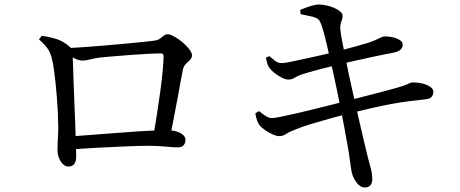

<svg xmlns="http://www.w3.org/2000/svg" viewBox="-20 -787 2040 852"><path d="M660 -179Q667 -221 675.5 -274Q684 -327 691 -379Q698 -431 702 -473.5Q706 -516 706 -538Q706 -550 693 -550Q670 -550 634 -548Q598 -546 557.5 -543Q517 -540 482 -537Q447 -534 426 -532Q402 -529 381 -523.5Q360 -518 345 -518Q331 -518 309 -529Q287 -540 272 -551V-573Q296 -574 339 -577Q382 -580 431.5 -584Q481 -588 528.5 -592.5Q576 -597 611.5 -600.5Q647 -604 660 -606Q679 -608 689 -615Q699 -622 706.5 -628.5Q714 -635 725 -635Q735 -635 753 -625Q771 -615 789 -600Q807 -585 819.5 -569Q832 -553 832 -542Q832 -530 823.5 -521.5Q815 -513 805.5 -504Q796 -495 792 -480Q788 -460 781.5 -425.5Q775 -391 767.5 -348.5Q760 -306 751 -261.5Q742 -217 734 -176ZM283 -48Q271 -48 260 -58Q249 -68 242 -85Q235 -102 235 -123Q235 -134 236 -154Q237 -174 238 -197Q239 -220 238 -240Q238 -261 236.5 -290.5Q235 -320 232.5 -353.5Q230 -387 226.5 -419.5Q223 -452 219 -480.5Q215 -509 210 -527Q204 -554 190.5 -572.5Q177 -591 153 -612L165 -628Q201 -623 231.5 -613.5Q262 -604 291 -578Q298 -572 299.5 -566Q301 -560 302 -548Q303 -533 304 -500Q305 -467 306.5 -423.5Q308 -380 310 -333.5Q312 -287 313.5 -244Q315 -201 316 -170Q317 -148 317.5 -131Q318 -114 318 -91Q318 -72 310 -60Q302 -48 283 -48ZM286 -181Q323 -184 371 -187.5Q419 -191 471 -195Q523 -199 572 -202.5Q621 -206 661 -207.5Q701 -209 725 -209Q746 -209 763.5 -203.5Q781 -198 792 -188.5Q803 -179 803 -167Q803 -152 795 -142.5Q787 -133 769 -133Q750 -133 714.5 -136.5Q679 -140 642 -140Q600 -140 540 -137.5Q480 -135 414 -131.5Q348 -128 286 -123Z M1598 45Q1585 45 1573.5 35Q1562 25 1553.5 10Q1545 -5 1541 -21Q1539 -30 1536 -50.5Q1533 -71 1529.5 -98.5Q1526 -126 1520 -154Q1515 -185 1507.5 -223.5Q1500 -262 1492 -304Q1484 -346 1475.5 -385.5Q1467 -425 1460 -458Q1453 -491 1448 -511Q1440 -547 1431.5 -583.5Q1423 -620 1415 -649Q1407 -678 1400 -691Q1395 -702 1382.5 -707.5Q1370 -713 1353 -716Q1336 -719 1314 -724L1312 -743Q1332 -752 1356.5 -759.5Q1381 -767 1394 -767Q1410 -767 1428.5 -763Q1447 -759 1463 -752Q1479 -745 1489.5 -736Q1500 -727 1500 -719Q1501 -709 1498 -701Q1495 -693 1492 -683.5Q1489 -674 1490 -659Q1493 -630 1499 -601.5Q1505 -573 1514 -525Q1528 -455 1543 -388.5Q1558 -322 1571 -264.5Q1584 -207 1594.5 -163Q1605 -119 1611 -94Q1621 -58 1626.5 -35.5Q1632 -13 1632 10Q1632 23 1624.5 34Q1617 45 1598 45ZM1219 -183Q1207 -183 1189 -191Q1171 -199 1155 -210.5Q1139 -222 1131 -232Q1125 -241 1120.5 -253.5Q1116 -266 1113 -284L1129 -294Q1149 -278 1162 -270.5Q1175 -263 1187 -263Q1197 -263 1224 -268.5Q1251 -274 1289 -282.5Q1327 -291 1368.5 -301.5Q1410 -312 1449 -321.5Q1488 -331 1517 -339Q1548 -347 1584 -356Q1620 -365 1656 -374.5Q1692 -384 1721 -392Q1750 -400 1766 -405Q1786 -412 1793.5 -416Q1801 -420 1808 -421Q1832 -422 1854 -416.5Q1876 -411 1889.5 -401.5Q1903 -392 1903 -379Q1903 -368 1896 -358Q1889 -348 1866 -346Q1827 -342 1792 -337.5Q1757 -333 1719 -326Q1681 -319 1634.5 -308.5Q1588 -298 1526 -283Q1490 -274 1446 -261.5Q1402 -249 1360 -236.5Q1318 -224 1290 -212Q1263 -202 1249.5 -192.5Q1236 -183 1219 -183ZM1259 -434Q1248 -434 1231.5 -442Q1215 -450 1199.5 -462Q1184 -474 1176 -485Q1169 -495 1166 -505Q1163 -515 1160 -531L1175 -538Q1189 -527 1201 -517Q1213 -507 1230 -507Q1240 -507 1266 -512Q1292 -517 1327.5 -525Q1363 -533 1400 -541Q1437 -549 1469 -557Q1511 -568 1547 -578Q1583 -588 1614 -597Q1646 -608 1661.5 -616.5Q1677 -625 1684 -625Q1695 -626 1709.5 -624Q1724 -622 1737 -617.5Q1750 -613 1758.5 -606Q1767 -599 1767 -589Q1767 -575 1756.5 -566Q1746 -557 1725 -553Q1691 -547 1645 -537Q1599 -527 1555.5 -517.5Q1512 -508 1484 -501Q1439 -490 1395 -478.5Q1351 -467 1317 -456Q1296 -448 1285.5 -441Q1275 -434 1259 -434Z"/></svg>

Font: Noto Serif JP ExtraLight Medium
Style: Regular
Weight: 500
Version: Version 2.003-H1;hotconv 1.1.1;makeotfexe 2.6.0